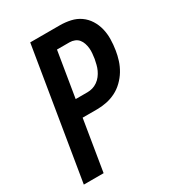

<svg xmlns="http://www.w3.org/2000/svg" viewBox="-178 -838 855 941"><g transform="rotate(-30 250.0 -367.5)"><path d="M18 0 139 -735H306Q337 -735 366.5 -728.5Q396 -722 419.5 -705.5Q443 -689 458.5 -664.5Q474 -640 481 -611.5Q488 -583 487.5 -552.5Q487 -522 482 -491Q478 -465 469.5 -438.5Q461 -412 446.5 -388Q432 -364 411 -343.5Q390 -323 365 -310.5Q340 -298 313 -292.5Q286 -287 259 -287H177L130 0ZM193 -383H260Q274 -383 288.5 -387Q303 -391 316.5 -400.5Q330 -410 339.5 -422.5Q349 -435 355.5 -449Q362 -463 365.5 -477.5Q369 -492 372 -507Q374 -521 375.5 -536Q377 -551 375.5 -565.5Q374 -580 369.5 -593.5Q365 -607 356.5 -617.5Q348 -628 334.5 -633.5Q321 -639 306 -639H235Z"/></g></svg>

Font: Iosevka SS18
Style: Bold Italic
Weight: 700
Italic angle: -9°
Monospace: yes
Designer: Belleve Invis
Foundry: Belleve Invis
Version: Version 25.1.1; ttfautohint (v1.8.4)